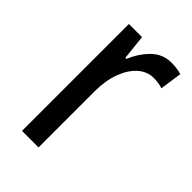

<svg xmlns="http://www.w3.org/2000/svg" viewBox="-172 -614 682 682"><g transform="rotate(45 168.5 -273.5)"><path d="M275 -547Q287 -547 300 -545.5Q313 -544 326 -540L314 -457Q294 -464 269 -464Q236 -464 210 -440.5Q184 -417 169 -376Q154 -335 154 -282V0H71V-537H137L147 -443H152Q172 -489 202.5 -518Q233 -547 275 -547Z"/></g></svg>

Font: Noto Sans Thai Looped Condensed
Style: Regular
Weight: 400
Width: 3
Designer: Sasikarn Vongin, Ben Mitchell
Foundry: The Fontpad Ltd
Version: Version 1.001; ttfautohint (v1.8.4.7-5d5b)